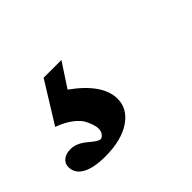

<svg xmlns="http://www.w3.org/2000/svg" viewBox="-66 -113 470 470"><g transform="rotate(-45 168.5 121.5)"><path d="M80.1 243.2Q40.5 243.2 19 231.4Q-2.4 219.7 -2.4 197.3Q-2.4 185.1 7.1 177.5Q16.6 169.9 32.2 169.9Q52.7 169.9 73.2 187Q94.2 205.1 101.6 205.1Q106.4 205.1 111.6 199Q116.7 192.9 116.7 183.1Q116.7 177.7 114.7 170.4Q112.8 163.1 106.7 150.6Q100.6 138.2 84.5 126Q68.4 113.8 44.4 105L109.4 0H170.9L130.4 62Q201.2 112.8 201.2 164.6Q201.2 199.2 168.5 221.2Q135.7 243.2 80.1 243.2Z"/></g></svg>

Font: Elstob 18pt
Style: Bold Italic
Weight: 700
Italic angle: -20°
Designer: Peter S. Baker
Version: Version 1.015